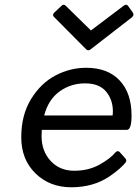

<svg xmlns="http://www.w3.org/2000/svg" viewBox="-20 -786 585 813"><path d="M365 -578Q360 -573 354.5 -573Q349 -573 345 -577L210 -713Q200 -721 209 -732L239 -760Q244 -766 249 -766Q254 -766 258 -762L365 -657L504 -762Q509 -766 514 -766Q519 -766 523 -760L543 -732Q545 -728 545 -723.5Q545 -719 539 -713ZM517 -236H157Q156 -223 156 -210Q156 -146 194.5 -104.5Q233 -63 294 -63Q355 -63 401.5 -89Q448 -115 468 -140Q477 -150 486 -143L510 -116Q519 -107 511 -97Q503 -87 486.5 -72Q470 -57 442 -38Q374 7 282 7Q190 7 130 -52Q70 -111 70 -205Q70 -299 111.5 -366.5Q153 -434 215 -466.5Q277 -499 345 -499Q436 -499 486.5 -445.5Q537 -392 537 -297Q537 -236 517 -236ZM458 -314Q458 -364 429 -398.5Q400 -433 340 -433Q280 -433 232.5 -399Q185 -365 167 -297H457Q458 -306 458 -314Z"/></svg>

Font: Sanchez
Style: Italic
Weight: 400
Designer: Daniel Hernández
Foundry: LatinoType
Version: Version 1.001